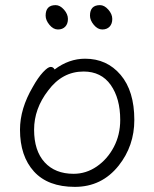

<svg xmlns="http://www.w3.org/2000/svg" viewBox="-20 -713 602 749"><path d="M443 -67Q377 16 272 16Q167 16 112.5 -44Q58 -104 58 -207Q58 -289 108 -374Q128 -410 147.5 -431Q167 -452 177.5 -452Q188 -452 193 -442Q249 -484 312 -484Q397 -484 450.5 -421Q504 -358 504 -245Q504 -144 443 -67ZM267 -35Q316 -35 357.5 -63.5Q399 -92 424 -139.5Q449 -187 449 -245Q449 -329 412 -381.5Q375 -434 306 -434Q223 -434 168 -360Q113 -289 113 -207Q113 -125 154 -80Q195 -35 267 -35ZM158 -652Q158 -693 197 -693Q214 -693 229.5 -675.5Q245 -658 245 -639Q245 -620 234.5 -609Q224 -598 206 -598Q188 -598 173 -616Q158 -634 158 -652ZM331 -652Q331 -693 370 -693Q387 -693 402.5 -675.5Q418 -658 418 -639Q418 -620 407.5 -609Q397 -598 379 -598Q361 -598 346 -616Q331 -634 331 -652Z"/></svg>

Font: LXGW WenKai TC Light
Style: Regular
Weight: 300
Designer: LXGW / Fontworks Inc.
Foundry: LXGW / Fontworks Inc.
Version: Version 1.330